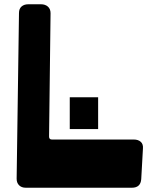

<svg xmlns="http://www.w3.org/2000/svg" viewBox="-20 -880 748 900"><path d="M642 -40Q639 0 598 0H101Q81 0 69.5 -11.5Q58 -23 58 -42L69 -819Q69 -839 81 -849.5Q93 -860 113 -860H172Q192 -860 204.5 -849Q217 -838 217 -818L210 -240Q210 -226 223 -226H607Q628 -226 640 -215Q652 -204 650 -183ZM307 -275V-424H440V-275Z"/></svg>

Font: OpenDyslexic3
Style: Bold
Weight: 700
Designer: Abelardo Gonzalez
Version: Version 1.000;PS 001.001;hotconv 1.0.56